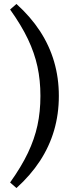

<svg xmlns="http://www.w3.org/2000/svg" viewBox="-20 -763 396 969"><path d="M184 -279Q184 -358 169 -427Q154 -496 121 -565.5Q88 -635 31 -715L63 -743Q134 -679 181.5 -606.5Q229 -534 253 -452Q277 -370 277 -279Q277 -187 253 -105Q229 -23 181.5 49.5Q134 122 63 186L31 158Q88 78 121 8.5Q154 -61 169 -130Q184 -199 184 -279Z"/></svg>

Font: Source Serif 4 18pt Medium
Style: Regular
Weight: 500
Designer: Frank Grießhammer
Foundry: Adobe Systems Incorporated
Version: Version 4.004;hotconv 1.0.116;makeotfexe 2.5.65601